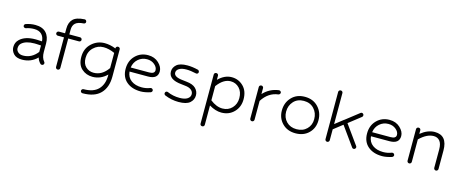

<svg xmlns="http://www.w3.org/2000/svg" viewBox="-43 -1243 5014 2091"><g transform="rotate(15 2463.5 -197.0)"><path d="M170 7Q105 7 74.5 -26.5Q44 -60 44 -101Q44 -155 80 -188Q139 -245 257 -245Q267 -245 279 -244.5Q291 -244 306 -243Q321 -242 330 -242Q327 -292 298 -321Q269 -350 215 -350Q167 -350 124 -335Q115 -332 106 -336.5Q97 -341 94 -350Q92 -358 96.5 -367Q101 -376 110 -378Q162 -396 215 -396Q296 -396 337.5 -351.5Q379 -307 379 -231V-135Q379 -70 411 -33Q418 -25 417 -15.5Q416 -6 409 0Q402 6 392 5.5Q382 5 376 -2Q350 -29 341 -63Q271 7 170 7ZM331 -123V-196Q322 -196 307 -197Q292 -198 279.5 -198.5Q267 -199 257 -199Q159 -199 113 -156Q92 -136 92 -101Q92 -77 112.5 -58Q133 -39 170 -39Q265 -39 331 -123Z M719 -346H598V-13Q598 -3 591 4Q584 11 574 11Q564 11 557 4Q550 -3 550 -13V-346H481Q471 -346 464 -352.5Q457 -359 457 -368Q457 -378 464 -385Q471 -392 481 -392H550V-444Q550 -513 587 -551Q624 -589 716 -594Q725 -595 732 -588.5Q739 -582 740 -572Q741 -562 734.5 -555.5Q728 -549 718 -548Q653 -544 625.5 -518.5Q598 -493 598 -444V-392H719Q729 -392 735.5 -385Q742 -378 742 -368Q742 -359 735.5 -352.5Q729 -346 719 -346Z M960 -11Q888 -11 837.5 -56Q787 -101 787 -190Q787 -284 849.5 -342Q912 -400 996 -400Q1058 -400 1122 -374V-377Q1122 -387 1129 -393.5Q1136 -400 1146 -400Q1156 -400 1163 -393.5Q1170 -387 1170 -377V-69Q1170 53 1103.5 121.5Q1037 190 903 190Q893 190 886 183.5Q879 177 879 167Q879 158 886 151Q893 144 903 144Q1013 144 1067.5 87.5Q1122 31 1122 -69V-80Q1051 -11 960 -11ZM960 -57Q1056 -57 1122 -153V-324Q1056 -354 996 -354Q931 -354 883 -308Q835 -262 835 -190Q835 -126 871.5 -91.5Q908 -57 960 -57Z M1508 7Q1408 7 1347.5 -45Q1287 -97 1287 -190Q1287 -281 1344.5 -338.5Q1402 -396 1487 -396Q1560 -396 1607 -351.5Q1654 -307 1654 -258Q1654 -171 1544 -171H1336Q1342 -107 1388.5 -73Q1435 -39 1508 -39Q1557 -39 1602 -57Q1611 -60 1620 -56Q1629 -52 1632 -43Q1636 -35 1631.5 -26Q1627 -17 1618 -13Q1554 7 1508 7ZM1487 -350Q1429 -350 1387 -313Q1345 -276 1337 -217H1544Q1606 -217 1606 -258Q1606 -292 1571.5 -321Q1537 -350 1487 -350Z M1936 11Q1855 11 1779 -21Q1771 -25 1767.5 -34Q1764 -43 1768 -51Q1771 -60 1780 -63.5Q1789 -67 1798 -63Q1861 -35 1936 -35Q1993 -35 2023.5 -55Q2054 -75 2054 -107Q2054 -136 2029.5 -155.5Q2005 -175 1960 -179L1918 -184Q1771 -197 1771 -289Q1771 -334 1808 -366.5Q1845 -399 1929 -399Q1984 -399 2050 -383Q2058 -381 2063 -372Q2068 -363 2066 -355Q2064 -346 2055.5 -341Q2047 -336 2038 -339Q1978 -353 1929 -353Q1877 -353 1848 -335Q1819 -317 1819 -289Q1819 -239 1923 -230L1965 -225Q2036 -218 2069 -185Q2102 -152 2102 -107Q2102 -57 2063.5 -23Q2025 11 1936 11Z M2230 177V-377Q2230 -387 2237 -393.5Q2244 -400 2254 -400Q2264 -400 2271 -393.5Q2278 -387 2278 -377V-330Q2348 -400 2429 -400Q2505 -400 2559.5 -347Q2614 -294 2614 -200Q2614 -113 2558 -55.5Q2502 2 2416 2Q2349 2 2278 -41V177Q2278 187 2271 193.5Q2264 200 2254 200Q2244 200 2237 193.5Q2230 187 2230 177ZM2429 -354Q2348 -354 2278 -259V-99Q2348 -44 2416 -44Q2482 -44 2524 -89Q2566 -134 2566 -200Q2566 -271 2526.5 -312.5Q2487 -354 2429 -354Z M2739 -17V-373Q2739 -383 2746 -389.5Q2753 -396 2763 -396Q2773 -396 2780 -389.5Q2787 -383 2787 -373V-306Q2857 -382 2960 -396Q2969 -397 2977 -391.5Q2985 -386 2987 -377Q2988 -367 2982 -359.5Q2976 -352 2967 -350Q2856 -337 2787 -229V-17Q2787 -7 2780 0Q2773 7 2763 7Q2753 7 2746 0Q2739 -7 2739 -17Z M3254 11Q3162 11 3105 -47Q3048 -105 3048 -192Q3048 -280 3104.5 -340Q3161 -400 3254 -400Q3347 -400 3404 -339.5Q3461 -279 3461 -190Q3461 -103 3404 -46Q3347 11 3254 11ZM3413 -190Q3413 -260 3369.5 -307Q3326 -354 3254 -354Q3182 -354 3139 -307Q3096 -260 3096 -192Q3096 -124 3139.5 -79.5Q3183 -35 3254 -35Q3325 -35 3369 -79Q3413 -123 3413 -190Z M3588 -13V-545Q3588 -555 3595 -561.5Q3602 -568 3612 -568Q3622 -568 3629 -561.5Q3636 -555 3636 -545V-195L3723 -263L3728 -267Q3730 -269 3732 -269L3883 -387Q3890 -393 3899.5 -391.5Q3909 -390 3915 -382Q3920 -375 3919 -365.5Q3918 -356 3911 -350L3774 -243L3930 -26Q3936 -18 3934 -9Q3932 0 3925 6Q3917 12 3907 10.5Q3897 9 3892 1L3737 -215L3636 -136V-13Q3636 -3 3629 4Q3622 11 3612 11Q3602 11 3595 4Q3588 -3 3588 -13Z M4230 7Q4130 7 4069.5 -45Q4009 -97 4009 -190Q4009 -281 4066.5 -338.5Q4124 -396 4209 -396Q4282 -396 4329 -351.5Q4376 -307 4376 -258Q4376 -171 4266 -171H4058Q4064 -107 4110.5 -73Q4157 -39 4230 -39Q4279 -39 4324 -57Q4333 -60 4342 -56Q4351 -52 4354 -43Q4358 -35 4353.5 -26Q4349 -17 4340 -13Q4276 7 4230 7ZM4209 -350Q4151 -350 4109 -313Q4067 -276 4059 -217H4266Q4328 -217 4328 -258Q4328 -292 4293.5 -321Q4259 -350 4209 -350Z M4512 -17V-373Q4512 -383 4519 -389.5Q4526 -396 4536 -396Q4546 -396 4553 -389.5Q4560 -383 4560 -373V-332Q4639 -396 4719 -396Q4861 -396 4861 -225V-17Q4861 -7 4854 0Q4847 7 4837 7Q4827 7 4820 0Q4813 -7 4813 -17V-225Q4813 -288 4788 -319Q4763 -350 4719 -350Q4642 -350 4560 -270V-17Q4560 -7 4553 0Q4546 7 4536 7Q4526 7 4519 0Q4512 -7 4512 -17Z"/></g></svg>

Font: Hoogli
Style: Regular
Weight: 400
Designer: Anand Singh Naorem
Foundry: Brand New Type
Version: Version 1.00 b007